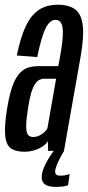

<svg xmlns="http://www.w3.org/2000/svg" viewBox="-31 -624 363 794"><path d="M70 3.5Q88.5 3.5 104 -0.5Q119.5 -4.5 132.5 -11Q145.5 -17.5 154 -25Q162.5 -32.5 167 -40L168 0H233.5L301.5 -385Q317 -471.5 311.2 -519Q305.5 -566.5 279.5 -585.5Q253.5 -604.5 208 -604.5Q177 -604.5 151.8 -594.8Q126.5 -585 105.2 -561.8Q84 -538.5 67.8 -497.8Q51.5 -457 38.5 -394.5L123 -388Q135.5 -448.5 147.2 -481.8Q159 -515 171.5 -528.5Q184 -542 198 -542Q214.5 -542 222.2 -528Q230 -514 228.8 -479.8Q227.5 -445.5 216.5 -385L210 -350.5H126.5Q107.5 -350.5 90.5 -346Q73.5 -341.5 59.5 -330Q45.5 -318.5 34.2 -298.5Q23 -278.5 14 -247.5Q5 -216.5 -2 -173Q-14 -98 -9.2 -60Q-4.5 -22 15.8 -9.2Q36 3.5 70 3.5ZM105 -57.5Q92.5 -57.5 85 -66.5Q77.5 -75.5 77.2 -101.2Q77 -127 85 -177.5Q91 -216.5 98.2 -240.5Q105.5 -264.5 114.2 -277Q123 -289.5 132.2 -294Q141.5 -298.5 152 -298.5H201L165 -93Q160.5 -85 151.8 -76.8Q143 -68.5 131 -63Q119 -57.5 105 -57.5ZM199.5 149Q211.5 149 222 148Q232.5 147 240.5 145Q248.5 143 250.5 142L257 95.5Q255 96.5 248.5 98.5Q242 100.5 234.2 101.5Q226.5 102.5 218 102.5Q208 102.5 202.5 98.5Q197 94.5 197 86Q197 75.5 203.8 59Q210.5 42.5 219.2 25.8Q228 9 234 0H191Q182.5 11.5 170.5 30.5Q158.5 49.5 150 70.5Q141.5 91.5 141.5 109Q141.5 125 149.8 133.8Q158 142.5 171.5 145.8Q185 149 199.5 149Z"/></svg>

Font: Anybody ExtraCondensed
Style: Italic
Weight: 400
Width: 2
Italic angle: -10°
Version: Version 1.113;gftools[0.9.25]